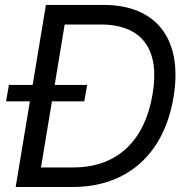

<svg xmlns="http://www.w3.org/2000/svg" viewBox="-20 -747 759 767"><path d="M269.9 0C491.5 0 636.4 -134.9 673.3 -359.4C711.6 -588.1 606.5 -727.3 394.9 -727.3H163.4L110.4 -407.7H15.6L4.3 -342.3H99.4L42.6 0ZM143.8 -78.1 187.5 -342.3H316.8L328.1 -407.7H198.5L238.3 -649.1H382.1C552.6 -649.1 619.3 -544 589.5 -370.7C559.7 -190.3 453.1 -78.1 272.7 -78.1Z"/></svg>

Font: Magic Ui Pro
Style: Italic
Weight: 400
Italic angle: -9.39999°
Designer: Stefan Endress, Andreas Faust
Version: Version 1.000;FEAKit 1.0